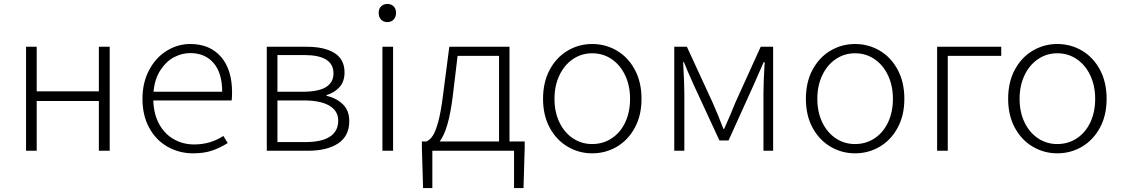

<svg xmlns="http://www.w3.org/2000/svg" viewBox="-20 -764 5682 973"><path d="M112 -527H166V-301H481V-527H536V0H481V-252H166V0H112Z M702 -263Q702 -346 736 -409.5Q770 -473 825.5 -507Q881 -541 944 -541Q1043 -541 1099.5 -476.5Q1156 -412 1156 -296Q1156 -268 1154 -255H757Q759 -185 787 -134.5Q815 -84 861.5 -58Q908 -32 964 -32Q1046 -32 1112 -75L1134 -39Q1094 -14 1053.5 -0.5Q1013 13 959 13Q888 13 829 -20.5Q770 -54 736 -116.5Q702 -179 702 -263ZM1106 -299Q1106 -394 1062.5 -444.5Q1019 -495 944 -495Q902 -495 862 -474Q822 -453 793 -408.5Q764 -364 758 -299Z M1332 -527H1534Q1625 -527 1675.5 -495Q1726 -463 1726 -397Q1726 -351 1700.5 -322.5Q1675 -294 1634 -282V-279Q1685 -267 1717.5 -235.5Q1750 -204 1750 -150Q1750 -75 1694 -37.5Q1638 0 1539 0H1332ZM1670 -392Q1670 -485 1522 -485H1386V-299H1512Q1595 -299 1632.5 -323Q1670 -347 1670 -392ZM1694 -153Q1694 -202 1649 -228.5Q1604 -255 1520 -255H1386V-44H1527Q1610 -44 1652 -71.5Q1694 -99 1694 -153Z M1918 -527H1972V0H1918ZM1899 -699Q1899 -720 1911.5 -732Q1924 -744 1943 -744Q1962 -744 1974.5 -732Q1987 -720 1987 -699Q1987 -678 1975 -665Q1963 -652 1943 -652Q1923 -652 1911 -665Q1899 -678 1899 -699Z M2225 -281 2257 -527H2562V-47H2639V-14L2633 189H2585V0H2171V189H2124L2118 -14V-47H2141Q2160 -56 2173.5 -76.5Q2187 -97 2200.5 -145.5Q2214 -194 2225 -281ZM2509 -47V-481H2299L2274 -273Q2253 -105 2208 -47Z M2732 -263Q2732 -348 2766 -411Q2800 -474 2857 -507.5Q2914 -541 2981 -541Q3049 -541 3106 -507.5Q3163 -474 3197 -411Q3231 -348 3231 -263Q3231 -179 3197 -116.5Q3163 -54 3106 -20.5Q3049 13 2981 13Q2914 13 2857 -20.5Q2800 -54 2766 -116.5Q2732 -179 2732 -263ZM3173 -263Q3173 -330 3148 -382.5Q3123 -435 3079.5 -464.5Q3036 -494 2981 -494Q2927 -494 2883.5 -464.5Q2840 -435 2815 -382.5Q2790 -330 2790 -263Q2790 -196 2815 -144Q2840 -92 2883.5 -63Q2927 -34 2981 -34Q3036 -34 3080 -63Q3124 -92 3148.5 -144Q3173 -196 3173 -263Z M3397 -527H3461L3591 -245Q3619 -182 3646 -111H3650Q3692 -206 3707 -245L3835 -527H3898V0H3849V-291Q3849 -343 3855 -449H3850L3800 -335L3672 -52H3626L3495 -335Q3462 -408 3446 -449H3442Q3448 -343 3448 -291V0H3397Z M4064 -263Q4064 -348 4098 -411Q4132 -474 4189 -507.5Q4246 -541 4313 -541Q4381 -541 4438 -507.5Q4495 -474 4529 -411Q4563 -348 4563 -263Q4563 -179 4529 -116.5Q4495 -54 4438 -20.5Q4381 13 4313 13Q4246 13 4189 -20.5Q4132 -54 4098 -116.5Q4064 -179 4064 -263ZM4505 -263Q4505 -330 4480 -382.5Q4455 -435 4411.5 -464.5Q4368 -494 4313 -494Q4259 -494 4215.5 -464.5Q4172 -435 4147 -382.5Q4122 -330 4122 -263Q4122 -196 4147 -144Q4172 -92 4215.5 -63Q4259 -34 4313 -34Q4368 -34 4412 -63Q4456 -92 4480.5 -144Q4505 -196 4505 -263Z M4729 -527H5054V-481H4783V0H4729Z M5089 -263Q5089 -348 5123 -411Q5157 -474 5214 -507.5Q5271 -541 5338 -541Q5406 -541 5463 -507.5Q5520 -474 5554 -411Q5588 -348 5588 -263Q5588 -179 5554 -116.5Q5520 -54 5463 -20.5Q5406 13 5338 13Q5271 13 5214 -20.5Q5157 -54 5123 -116.5Q5089 -179 5089 -263ZM5530 -263Q5530 -330 5505 -382.5Q5480 -435 5436.5 -464.5Q5393 -494 5338 -494Q5284 -494 5240.5 -464.5Q5197 -435 5172 -382.5Q5147 -330 5147 -263Q5147 -196 5172 -144Q5197 -92 5240.5 -63Q5284 -34 5338 -34Q5393 -34 5437 -63Q5481 -92 5505.5 -144Q5530 -196 5530 -263Z"/></svg>

Font: Nebula Sans Light
Style: Regular
Weight: 300
Designer: Paul D. Hunt for Adobe (as Source Sans)
Foundry: Nebula Entertainment & Broadcasting LLC
Version: Version 1.010